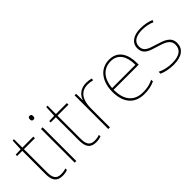

<svg xmlns="http://www.w3.org/2000/svg" viewBox="35 -1419 2128 2128"><g transform="rotate(-45 1099.0 -355.5)"><path d="M212 -15C138 -15 117 -61 117 -143V-503H289V-528H117V-659H96L90 -528L10 -525V-503H91V-140C91 -47 119 10 212 10C247 10 269 4 291 -3V-28C269 -20 245 -15 212 -15Z M422 -721C402 -721 397 -706 397 -690C397 -673 402 -659 422 -659C446 -659 449 -673 449 -690C449 -706 446 -721 422 -721ZM435 -528H409V0H435Z M738 -15C664 -15 643 -61 643 -143V-503H815V-528H643V-659H622L616 -528L536 -525V-503H617V-140C617 -47 645 10 738 10C773 10 795 4 817 -3V-28C795 -20 771 -15 738 -15Z M1123 -536C1038 -536 983 -488 964 -427H962L960 -528H936V0H962V-297C962 -428 1012 -511 1123 -511C1153 -511 1173 -508 1198 -501L1204 -525C1180 -532 1155 -536 1123 -536Z M1487 -538C1333 -538 1259 -408 1259 -259C1259 -104 1330 10 1496 10C1560 10 1608 0 1659 -23V-50C1597 -22 1560 -15 1496 -15C1359 -15 1284 -105 1286 -266H1679V-291C1679 -430 1622 -538 1487 -538ZM1487 -513C1599 -513 1653 -423 1652 -291H1287C1299 -436 1375 -513 1487 -513Z M2151 -134C2151 -235 2061 -258 1973 -286C1892 -312 1823 -325 1823 -407C1823 -478 1882 -513 1978 -513C2031 -513 2090 -501 2127 -483L2138 -508C2096 -525 2041 -538 1978 -538C1866 -538 1796 -489 1796 -407C1796 -309 1871 -290 1964 -262C2052 -236 2124 -212 2124 -134C2124 -60 2074 -15 1953 -15C1891 -15 1832 -28 1779 -54V-24C1817 -7 1880 10 1953 10C2085 10 2151 -45 2151 -134Z"/></g></svg>

Font: Noto Sans Malayalam Thin
Style: Regular
Weight: 100
Designer: Jelle Bosma - Monotype Design Team
Foundry: Monotype Imaging Inc.
Version: Version 2.104